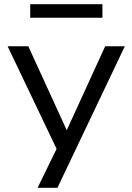

<svg xmlns="http://www.w3.org/2000/svg" viewBox="-20 -709 627 909"><path d="M158 180 261 -31V23L16 -490H114L304 -75H288L478 -490H571L252 180ZM123 -625V-689H465V-625Z"/></svg>

Font: Nunito Sans 10pt SemiExpanded
Style: Regular
Weight: 400
Width: 6
Designer: Vernon Adams
Foundry: Vernon Adams
Version: Version 3.101;gftools[0.9.27]